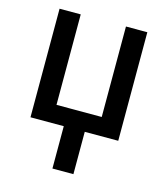

<svg xmlns="http://www.w3.org/2000/svg" viewBox="-114 -638 814 941"><g transform="rotate(15 293.5 -168.0)"><path d="M71.3 0V-550.8H178.7V-91.8H408.2V-550.8H516.6V0H346.7V214.8H240.2V0Z"/></g></svg>

Font: Gothic A1 SemiBold
Style: Regular
Weight: 600
Version: Version 2.50